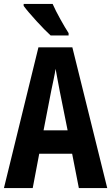

<svg xmlns="http://www.w3.org/2000/svg" viewBox="-20 -954 564 974"><path d="M247 -934H100V-924C126 -888 202 -805 237 -774H328V-786C307 -818 265 -892 247 -934ZM380 0H524L347 -714H175L0 0H146L179 -174H346ZM283 -492 323 -293H201L240 -494C246 -524 258 -576 262 -605C269 -569 273 -542 283 -492Z"/></svg>

Font: Noto Sans Gurmukhi ExtraCondensed
Style: Bold
Weight: 700
Width: 2
Designer: Jelle Bosma - Monotype Design Team
Foundry: Monotype Imaging Inc.
Version: Version 2.004